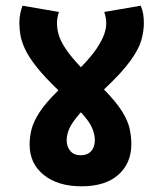

<svg xmlns="http://www.w3.org/2000/svg" viewBox="-20 -652 570 674"><path d="M441 -146Q441 -79 395.5 -38.5Q350 2 266 2Q183 2 133.5 -38Q84 -78 84 -144Q84 -170 90.5 -197Q97 -224 118.5 -257.5Q140 -291 185 -335Q136 -382 108 -417.5Q80 -453 67.5 -480.5Q55 -508 51.5 -530Q48 -552 48 -572Q48 -589 51 -604Q54 -619 59 -632L187 -610Q180 -590 180 -571Q180 -551 186 -530Q192 -509 210 -481.5Q228 -454 264 -416Q302 -455 320.5 -483.5Q339 -512 346 -532.5Q353 -553 353 -570Q353 -589 346 -610L474 -632Q480 -618 482.5 -603.5Q485 -589 485 -570Q485 -542 476 -510.5Q467 -479 437 -437.5Q407 -396 345 -338Q388 -294 408.5 -261Q429 -228 435 -200.5Q441 -173 441 -146ZM214 -159Q214 -138 226.5 -122.5Q239 -107 264 -107Q287 -107 300 -121.5Q313 -136 313 -160Q313 -179 304 -201.5Q295 -224 264 -258Q233 -223 223.5 -201Q214 -179 214 -159Z"/></svg>

Font: Noto Sans SemiCondensed
Style: Bold
Weight: 700
Width: 4
Designer: Monotype Design Team
Foundry: Monotype Imaging Inc.
Version: Version 2.013; ttfautohint (v1.8.4.7-5d5b)